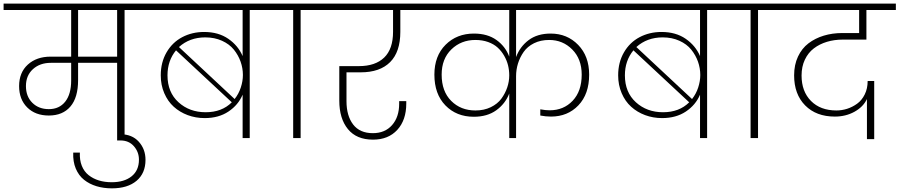

<svg xmlns="http://www.w3.org/2000/svg" viewBox="-52 -760 4952 1057"><path d="M216.8 -159.2Q274.4 -159.2 307.1 -200.4Q339.8 -241.7 339.8 -316.9V-414.1H228Q167.5 -414.1 129.2 -379.2Q90.8 -344.2 90.8 -286.1Q90.8 -229 126 -194.1Q161.1 -159.2 216.8 -159.2ZM592.8 -448.2V-705.1H377.9V-448.2ZM-32.2 -705.1V-740.2H785.2V-705.1H633.8V0H592.8V-414.1H377.9V-318.8Q377.9 -223.1 335.7 -173.6Q293.5 -124 216.8 -124Q142.6 -124 97.9 -168.5Q53.2 -212.9 53.2 -286.1Q53.2 -360.8 101.3 -404.5Q149.4 -448.2 227.1 -448.2H339.8V-705.1Z M564 276.9Q518.1 276.9 479.2 265.1Q440.4 253.4 410.9 230Q381.3 206.5 365.2 168.2Q349.1 129.9 351.1 80.1H387.7Q385.7 121.1 398.4 152.8Q411.1 184.6 435.8 204.1Q460.4 223.6 492.4 233.4Q524.4 243.2 563 243.2Q631.8 243.2 672.4 210.7Q712.9 178.2 712.9 119.1Q712.9 76.7 685.1 44.9Q657.2 13.2 610.8 13.2H592.8V-21H610.8Q674.8 -21 711.9 20Q749 61 749 120.1Q749 193.8 699.7 235.4Q650.4 276.9 564 276.9Z M1283.7 0V-238.8Q1259.8 -182.1 1205.8 -146Q1151.9 -109.9 1074.7 -109.9Q1025.4 -109.9 981.4 -126.2Q937.5 -142.6 904.5 -172.4Q871.6 -202.1 852.3 -247.1Q833 -292 833 -345.2Q833 -417 865 -471.9Q897 -526.9 951.2 -555.4Q1005.4 -584 1071.8 -584Q1150.4 -584 1204.8 -546.4Q1259.3 -508.8 1283.7 -451.2V-705.1H720.7V-740.2H1475.1V-705.1H1322.8V0ZM1078.1 -554.2Q992.2 -554.2 933.1 -501L1239.7 -214.8Q1262.2 -243.2 1273.7 -278.3Q1285.2 -313.5 1285.2 -347.2Q1285.2 -384.8 1272.5 -420.7Q1259.8 -456.5 1235.4 -486.8Q1210.9 -517.1 1170.2 -535.6Q1129.4 -554.2 1078.1 -554.2ZM1080.1 -142.1Q1169.4 -142.1 1224.1 -196.8L917 -482.9Q870.1 -425.8 870.1 -345.2Q870.1 -252 930.7 -197Q991.2 -142.1 1080.1 -142.1Z M1562 0V-705.1H1410.6V-740.2H1753.9V-705.1H1603V0Z M1689.5 -705.1V-740.2H2291.5V-705.1H2151.9V-585Q2151.9 -474.1 2095.7 -418Q2039.6 -361.8 1933.6 -361.8H1855.5V-203.1Q1855.5 -122.6 1892.1 -74.7Q1928.7 -26.9 2000.5 -26.9Q2067.4 -26.9 2106.4 -71.3Q2145.5 -115.7 2145.5 -189V-203.1H2184.6V-189.9Q2184.6 -99.1 2135.3 -45.2Q2085.9 8.8 2001.5 8.8Q1910.6 8.8 1863.3 -49.3Q1815.9 -107.4 1815.9 -206.1V-396H1923.8Q2014.2 -396 2063 -443.1Q2111.8 -490.2 2111.8 -585V-705.1Z M2751.5 0V-245.1Q2729.5 -188.5 2679.9 -152.8Q2630.4 -117.2 2556.2 -117.2Q2460.9 -117.2 2400.1 -179.7Q2339.4 -242.2 2339.4 -349.1Q2339.4 -452.1 2401.1 -513.7Q2462.9 -575.2 2557.1 -575.2Q2631.8 -575.2 2681.2 -539.8Q2730.5 -504.4 2751.5 -448.2V-705.1H2227.1V-740.2H3303.2V-705.1H2789.1V-445.8Q2810.1 -502.9 2858.2 -539.1Q2906.2 -575.2 2979.5 -575.2Q3070.3 -575.2 3130.9 -512.9Q3191.4 -450.7 3191.4 -349.1Q3191.4 -242.2 3132.3 -180.2Q3073.2 -118.2 2981.4 -118.2Q2952.6 -118.2 2922.4 -124V-158.2Q2950.2 -152.8 2974.1 -152.8Q3050.8 -152.8 3100.6 -205.3Q3150.4 -257.8 3150.4 -349.1Q3150.4 -435.1 3098.4 -487.5Q3046.4 -540 2971.2 -540Q2924.3 -540 2887.9 -522Q2851.6 -503.9 2830.8 -474.1Q2810.1 -444.3 2799.6 -410.4Q2789.1 -376.5 2789.1 -340.8V0ZM2565.4 -151.9Q2612.8 -151.9 2649.9 -169.9Q2687 -188 2708.3 -217Q2729.5 -246.1 2740.5 -278.8Q2751.5 -311.5 2751.5 -345.2Q2751.5 -373.5 2744.9 -400.4Q2738.3 -427.2 2723.6 -452.9Q2709 -478.5 2688 -497.8Q2667 -517.1 2635.3 -528.6Q2603.5 -540 2565.4 -540Q2486.3 -540 2432.9 -488Q2379.4 -436 2379.4 -349.1Q2379.4 -257.3 2431.9 -204.6Q2484.4 -151.9 2565.4 -151.9Z M3801.8 0V-238.8Q3777.8 -182.1 3723.9 -146Q3669.9 -109.9 3592.8 -109.9Q3543.5 -109.9 3499.5 -126.2Q3455.6 -142.6 3422.6 -172.4Q3389.6 -202.1 3370.4 -247.1Q3351.1 -292 3351.1 -345.2Q3351.1 -417 3383.1 -471.9Q3415 -526.9 3469.2 -555.4Q3523.4 -584 3589.8 -584Q3668.5 -584 3722.9 -546.4Q3777.3 -508.8 3801.8 -451.2V-705.1H3238.8V-740.2H3993.2V-705.1H3840.8V0ZM3596.2 -554.2Q3510.3 -554.2 3451.2 -501L3757.8 -214.8Q3780.3 -243.2 3791.7 -278.3Q3803.2 -313.5 3803.2 -347.2Q3803.2 -384.8 3790.5 -420.7Q3777.8 -456.5 3753.4 -486.8Q3729 -517.1 3688.2 -535.6Q3647.5 -554.2 3596.2 -554.2ZM3598.1 -142.1Q3687.5 -142.1 3742.2 -196.8L3435.1 -482.9Q3388.2 -425.8 3388.2 -345.2Q3388.2 -252 3448.7 -197Q3509.3 -142.1 3598.1 -142.1Z M4080.1 0V-705.1H3928.7V-740.2H4272V-705.1H4121.1V0Z M4207.5 -705.1V-740.2H4879.9V-705.1H4717.8V-542H4587.9Q4541 -542 4500.5 -529.8Q4460 -517.6 4428.5 -493.7Q4397 -469.7 4378.9 -431.4Q4360.8 -393.1 4360.8 -344.2Q4360.8 -256.8 4412.6 -204.3Q4464.4 -151.9 4552.7 -151.9Q4582.5 -151.9 4611.6 -161.1Q4640.6 -170.4 4666.5 -189Q4692.4 -207.5 4708.5 -240Q4724.6 -272.5 4724.6 -314H4760.7V5.9H4720.7V-214.8Q4700.2 -171.4 4652.1 -144.8Q4604 -118.2 4543.9 -118.2Q4441.4 -118.2 4380.6 -179.7Q4319.8 -241.2 4319.8 -345.2Q4319.8 -403.3 4341.1 -448.5Q4362.3 -493.7 4398.9 -521.5Q4435.5 -549.3 4482.9 -563.7Q4530.3 -578.1 4585 -578.1H4677.7V-705.1Z"/></svg>

Font: SVN-Poppins ExtraLight
Style: Regular
Weight: 200
Designer: Ninad Kale (Devanagari), Jonny Pinhorn (Latin)
Foundry: Indian Type Foundry
Version: Version 3.002 2017